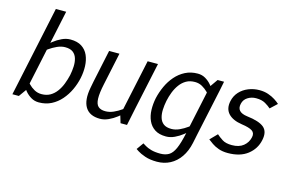

<svg xmlns="http://www.w3.org/2000/svg" viewBox="-108 -964 2186 1436"><g transform="rotate(15 984.5 -246.0)"><path d="M108.3 -60 30.3 -70 164.3 -700H244.3ZM108.3 -60 65.3 0H15.3L30.3 -70ZM86.5 -153.3Q86.5 -153.3 96.5 -138.8Q106.5 -124.3 124.4 -105.2Q142.3 -86 168 -71.5Q193.7 -57 224.2 -57L221 8Q188 8 161.6 -7.5Q135.2 -23 115.7 -45.8Q96.2 -68.5 83.5 -91.2Q70.8 -114 64.5 -129.5Q58.2 -145 58.2 -145ZM128 -346.7 103 -355Q103 -355 115.7 -370.5Q128.3 -386 150.7 -408.8Q173 -431.5 201.9 -454.2Q230.8 -477 263.9 -492.5Q297 -508 330 -508L306.8 -442Q276.3 -442 244.6 -427.5Q212.8 -413 186.5 -394.3Q160.2 -375.7 144.1 -361.2Q128 -346.7 128 -346.7ZM306.8 -442 330 -508Q383.7 -508 417.5 -486Q451.3 -464 467.6 -427Q483.8 -390 485.8 -344Q487.7 -298 477.7 -250Q467.7 -202 446.2 -156Q424.7 -110 392.5 -73Q360.3 -36 317.5 -14Q274.7 8 221 8L224.2 -57Q263 -57 291.5 -73.3Q320 -89.7 340.6 -117.8Q361.2 -145.8 374.3 -180.2Q387.5 -214.7 395.7 -250Q402.8 -285.3 404.3 -319.2Q405.8 -353.2 397.3 -381.2Q388.8 -409.3 367.2 -425.7Q345.7 -442 306.8 -442Z M577.3 -250H657.3Q641.5 -177 642.9 -134.6Q644.3 -92.2 663.3 -74.6Q682.3 -57 719 -57L695 8Q613.5 8 580.9 -45.5Q548.3 -99 567.3 -198ZM931.7 -140 834.7 -60 928.7 -500H1008.7ZM657.3 -250H577.3L630.3 -500H710.3ZM834.7 -60 931.7 -140 902.7 0H852.7ZM896.3 -150 920.5 -141.7Q920.5 -141.7 907.9 -126.5Q895.3 -111.3 873 -89.1Q850.7 -66.8 821.8 -44.6Q793 -22.3 760 -7.2Q727 8 694 8L718 -57Q750.5 -57 781.9 -71Q813.3 -85 839.2 -103.5Q865 -122 880.7 -136Q896.3 -150 896.3 -150Z M1428.3 -440 1506.3 -430 1429.3 -70 1346.2 -55ZM1429.3 -70 1414.3 2Q1400.3 68 1368.2 114Q1336.2 160 1290.4 184Q1244.7 208 1188.7 208L1197.7 143Q1236.5 143 1263.3 127.3Q1290.2 111.7 1309.5 68.8Q1328.8 26 1346.2 -55ZM1428.3 -440 1470.3 -500H1520.3L1506.3 -430ZM1408.7 -153.3 1433.7 -145Q1433.7 -145 1420.6 -129.5Q1407.5 -114 1385.1 -91.2Q1362.7 -68.5 1333.8 -45.8Q1304.8 -23 1271.8 -7.5Q1238.7 8 1205.7 8L1229.8 -57Q1261.2 -57 1292.5 -71.5Q1323.8 -86 1350.2 -105.2Q1376.5 -124.3 1392.6 -138.8Q1408.7 -153.3 1408.7 -153.3ZM1450.2 -346.7Q1450.2 -346.7 1440.2 -361.2Q1430.2 -375.7 1411.8 -394.3Q1393.3 -413 1368.1 -427.5Q1342.8 -442 1311.5 -442L1315.7 -508Q1348.7 -508 1375.1 -492.5Q1401.5 -477 1421 -454.2Q1440.5 -431.5 1453.2 -408.8Q1465.8 -386 1472.2 -370.5Q1478.5 -355 1478.5 -355ZM1311.5 -442Q1272.7 -442 1244.2 -425.7Q1215.7 -409.3 1195.2 -381.2Q1174.7 -353.2 1161.5 -319.2Q1148.3 -285.3 1141 -250Q1133.8 -214.7 1132.3 -180.2Q1130.8 -145.8 1139.3 -117.8Q1147.8 -89.7 1169.4 -73.3Q1191 -57 1229.8 -57L1205.7 8Q1152 8 1118.7 -14Q1085.3 -36 1068.7 -73Q1052 -110 1050.5 -156Q1049 -202 1059 -250Q1070 -298 1091 -344Q1112 -390 1144.2 -427Q1176.3 -464 1219.2 -486Q1262 -508 1315.7 -508ZM1057.2 101.3Q1065.2 106.3 1081.6 116.2Q1098 126.2 1126.6 134.6Q1155.2 143 1198.7 143L1189.7 208Q1134.7 208 1096.2 194.5Q1057.8 181 1038.3 168Q1018.8 155 1018.8 155Z M1684 8 1698.2 -57Q1754.3 -57 1787.5 -84Q1820.7 -111 1829.7 -153Q1837.2 -186.7 1813.3 -202.8Q1789.5 -218.8 1730.7 -227L1754 -295Q1849 -284 1886.6 -252Q1924.2 -220 1909.7 -153Q1895.2 -82 1837.3 -37Q1779.5 8 1684 8ZM1794 -508 1784.8 -443Q1748.7 -443 1719.8 -424.6Q1690.8 -406.2 1683.7 -372.7Q1668.3 -306 1754 -295L1730.7 -227Q1659.2 -237.5 1624.9 -274.4Q1590.7 -311.3 1603.7 -372.7Q1612.8 -414.8 1640.4 -445.1Q1668 -475.3 1708.6 -491.7Q1749.2 -508 1794 -508ZM1525.3 -55 1578.2 -109Q1596.7 -92 1623.9 -74.5Q1651.2 -57 1698.2 -57L1684 8Q1643.7 8 1612.8 -3Q1582 -14 1560.7 -29Q1539.3 -44 1525.3 -55ZM1900.7 -395.3Q1884.2 -410.5 1856.5 -426.8Q1828.8 -443 1784.8 -443L1794 -508Q1831.2 -508 1861.7 -497.5Q1892.2 -487 1915.2 -472.2Q1938.3 -457.3 1952.7 -444Z"/></g></svg>

Font: Epunda Sans Light
Style: Italic
Weight: 300
Italic angle: -12.0243°
Designer: Simon Atzbach
Foundry: typofactur
Version: Version 2.204